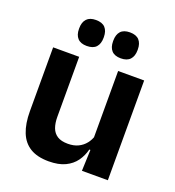

<svg xmlns="http://www.w3.org/2000/svg" viewBox="-127 -777 807 887"><g transform="rotate(20 277.0 -333.0)"><path d="M179 -490.5V-195.5Q179 -165 187.2 -142.2Q195.5 -119.5 214.8 -107.2Q234 -95 266.5 -95Q296 -95 317.5 -105.5Q339 -116 353 -133.8Q367 -151.5 373.5 -173.5L393.5 -104H369.5Q361.5 -72 342.8 -45.8Q324 -19.5 291.8 -4Q259.5 11.5 211 11.5Q155 11.5 119.8 -10Q84.5 -31.5 67.8 -73.5Q51 -115.5 51 -177V-490.5ZM498.5 -490.5V0H371L375.5 -119L370.5 -129.5V-490.5ZM194 -549.5Q164 -549.5 149 -565.8Q134 -582 134 -611.5V-615Q134 -644.5 149 -660.8Q164 -677 194 -677Q225.5 -677 240.2 -660.8Q255 -644.5 255 -615V-611.5Q255 -582 240.2 -565.8Q225.5 -549.5 194 -549.5ZM361.5 -549.5Q331 -549.5 316.2 -565.8Q301.5 -582 301.5 -611.5V-615Q301.5 -644.5 316.2 -660.8Q331 -677 361.5 -677Q392 -677 407 -660.8Q422 -644.5 422 -615V-611.5Q422 -582 407 -565.8Q392 -549.5 361.5 -549.5Z"/></g></svg>

Font: Anek Odia Medium SemiBold
Style: Regular
Weight: 600
Version: Version 1.003